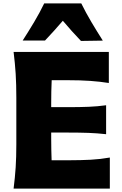

<svg xmlns="http://www.w3.org/2000/svg" viewBox="-20 -1117 723 1137"><path d="M60.5 0Q68.8 -64.9 72.8 -125.7Q76.7 -186.5 76.7 -263.2V-538.6Q76.7 -617.7 72.8 -680.4Q68.8 -743.2 60.5 -809.6H624.5V-625.5Q573.2 -633.8 514.9 -637.9Q456.5 -642.1 377.9 -642.1H286.1Q284.7 -609.4 283.9 -575.9Q283.2 -542.5 283.2 -504.9V-482.4H380.9Q453.6 -482.4 506.3 -484.6Q559.1 -486.8 608.4 -493.7V-322.3Q556.6 -328.1 503.9 -330.1Q451.2 -332 380.4 -332H283.2V-296.9Q283.2 -261.2 283.9 -229.7Q284.7 -198.2 285.6 -168H392.1Q458 -168 516.8 -171.1Q575.7 -174.3 630.4 -184.1V0ZM459.5 -874.5Q431.2 -903.8 404.5 -933.8Q377.9 -963.9 352.1 -994.1Q326.7 -964.4 300.3 -935.1Q273.9 -905.8 246.6 -877H114.3Q149.4 -931.6 182.4 -986.8Q215.3 -1042 241.7 -1096.7H461.4Q488.3 -1042 521 -986.8Q553.7 -931.6 588.9 -876.5Z"/></svg>

Font: Pinar DS1 ExtraBold
Style: Regular
Weight: 800
Designer: Amin Abedi
Version: Version 3.000